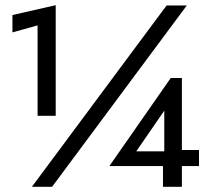

<svg xmlns="http://www.w3.org/2000/svg" viewBox="-20 -721 822 741"><path d="M701 -700H623L103 0H181ZM125 -623V-274H195V-701L28 -663V-596ZM748 -80V-142H654L644 -137H460L402 -80ZM609 0H682V-420H639L402 -80L475 -92L614 -294V-108L609 -102Z"/></svg>

Font: NM-font
Style: Medium
Weight: 500
Designer: ""
Foundry: ""
Version: ""